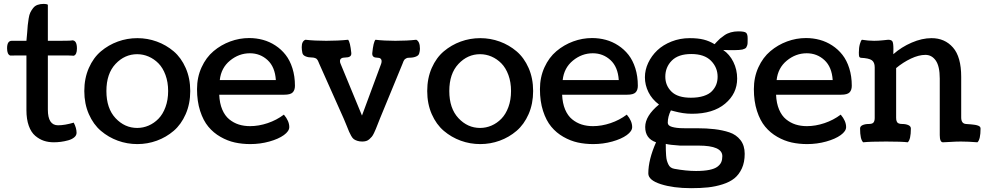

<svg xmlns="http://www.w3.org/2000/svg" viewBox="-20 -732 5103 993"><path d="M361.3 -97.7Q376 -69.8 376 -45.4Q376 -31.7 364 -21.7Q352.1 -11.7 333 -6.3Q314 -1 294.9 1.5Q275.9 3.9 257.8 3.9Q230.5 3.9 207 -3.9Q183.6 -11.7 162.4 -29.5Q141.1 -47.4 128.9 -81.3Q116.7 -115.2 116.7 -162.1V-445.3H95.7Q38.1 -445.3 32.7 -444.8Q16.6 -450.7 16.6 -482.4Q16.6 -521 41 -521H116.7Q118.7 -536.6 120.4 -561.8Q122.1 -586.9 123.5 -601.6Q125 -616.2 128.2 -636.2Q131.3 -656.2 137 -667.7Q142.6 -679.2 151.4 -690.4Q160.2 -701.7 174.1 -706.8Q188 -711.9 207 -711.9Q220.2 -711.9 227.5 -707.5V-521H292.5Q350.6 -521 353.5 -523.4Q377.9 -523.4 377.9 -481.4Q377.9 -449.7 361.8 -443.8Q345.7 -445.3 298.8 -445.3H227.5V-165Q227.5 -84 280.3 -84Q314.5 -84 361.3 -97.7Z M690.4 -534.7Q742.7 -534.7 791 -517.1Q839.4 -499.5 878.2 -466.6Q917 -433.6 940.4 -380.4Q963.9 -327.1 963.9 -261.2Q963.9 -195.3 940.4 -141.8Q917 -88.4 878.2 -55.2Q839.4 -22 791 -4.4Q742.7 13.2 690.4 13.2Q637.7 13.2 589.4 -4.4Q541 -22 502 -55.2Q462.9 -88.4 439.5 -141.8Q416 -195.3 416 -261.2Q416 -327.1 439.5 -380.4Q462.9 -433.6 502 -466.6Q541 -499.5 589.4 -517.1Q637.7 -534.7 690.4 -534.7ZM689.5 -70.3Q720.2 -70.3 748.5 -82.5Q776.9 -94.7 799.6 -117.9Q822.3 -141.1 835.9 -178.2Q849.6 -215.3 849.6 -261.2Q849.6 -307.1 835.9 -344.2Q822.3 -381.3 799.6 -404.3Q776.9 -427.2 748.5 -439.5Q720.2 -451.7 689.5 -451.7Q625 -451.7 577.6 -401.4Q530.3 -351.1 530.3 -261.2Q530.3 -171.4 577.6 -120.8Q625 -70.3 689.5 -70.3Z M1505.4 -288.6Q1505.4 -266.1 1493.9 -254.2Q1482.4 -242.2 1450.7 -242.2H1113.8Q1115.7 -197.8 1129.4 -165.5Q1143.1 -133.3 1165.5 -115Q1188 -96.7 1214.8 -88.1Q1241.7 -79.6 1273.4 -79.6Q1317.9 -79.6 1364.3 -95.2Q1410.6 -110.8 1448.2 -139.2Q1476.1 -106.4 1476.1 -74.7Q1476.1 -53.7 1448.2 -33.4Q1420.4 -13.2 1373 0Q1325.7 13.2 1274.4 13.2Q1232.4 13.2 1194.6 4.9Q1156.7 -3.4 1120.4 -24.2Q1084 -44.9 1057.6 -76.7Q1031.2 -108.4 1015.1 -158.2Q999 -208 999 -271Q999 -332.5 1022.5 -383.8Q1045.9 -435.1 1084.5 -467.5Q1123 -500 1170.7 -517.6Q1218.3 -535.2 1268.6 -535.2Q1305.7 -535.2 1339.8 -525.9Q1374 -516.6 1404.3 -496.8Q1434.6 -477.1 1457 -448.5Q1479.5 -419.9 1492.4 -378.9Q1505.4 -337.9 1505.4 -288.6ZM1406.7 -317.9Q1402.3 -385.7 1364 -421.1Q1325.7 -456.5 1272.5 -456.5Q1215.8 -456.5 1169.7 -418.7Q1123.5 -380.9 1116.7 -317.9Z M1741.2 -402.8 1852.1 -134.3 1951.2 -401.9Q1953.6 -409.2 1953.6 -415Q1953.6 -433.6 1931.2 -433.6Q1905.3 -433.6 1905.3 -453.6V-457Q1911.1 -515.1 1921.9 -526.4Q1967.3 -521 2024.9 -521Q2085.9 -521 2132.8 -526.4Q2151.9 -517.1 2151.9 -480Q2151.9 -468.8 2148.4 -457Q2146 -445.3 2131.6 -439.5Q2117.2 -433.6 2099.1 -433.6Q2093.3 -433.6 2088.6 -432.9Q2084 -432.1 2080.6 -429.9Q2077.1 -427.7 2075 -426.5Q2072.8 -425.3 2070.3 -421.1Q2067.9 -417 2067.1 -415.8Q2066.4 -414.6 2064.5 -409.2Q2062.5 -403.8 2062 -402.8L1944.8 -118.2Q1940.9 -108.4 1934.1 -91.1Q1927.2 -73.7 1923.8 -65.2Q1920.4 -56.6 1914.3 -43.9Q1908.2 -31.2 1903.1 -25.1Q1897.9 -19 1890.4 -12.2Q1882.8 -5.4 1873.8 -2.7Q1864.7 0 1853.5 0Q1838.9 0 1827.9 -3.7Q1816.9 -7.3 1810.1 -12.2Q1803.2 -17.1 1796.4 -29.1Q1789.6 -41 1785.4 -51Q1781.2 -61 1772.9 -81.8Q1764.6 -102.5 1757.8 -118.2L1630.4 -403.8Q1629.9 -405.3 1627.4 -411.1Q1625 -417 1624 -418.7Q1623 -420.4 1619.9 -424.6Q1616.7 -428.7 1613.5 -430.2Q1610.4 -431.6 1605.2 -433.1Q1600.1 -434.6 1593.3 -434.6Q1575.2 -434.6 1560.8 -440.4Q1546.4 -446.3 1543.9 -458Q1540.5 -474.1 1540.5 -488.3Q1540.5 -519 1559.6 -526.4Q1606.4 -521 1667.5 -521Q1729 -521 1780.3 -526.4Q1791 -515.1 1796.9 -458V-454.6Q1796.9 -434.6 1766.1 -434.6Q1738.3 -434.6 1738.3 -416Q1738.3 -409.2 1741.2 -402.8Z M2463.9 -534.7Q2516.1 -534.7 2564.5 -517.1Q2612.8 -499.5 2651.6 -466.6Q2690.4 -433.6 2713.9 -380.4Q2737.3 -327.1 2737.3 -261.2Q2737.3 -195.3 2713.9 -141.8Q2690.4 -88.4 2651.6 -55.2Q2612.8 -22 2564.5 -4.4Q2516.1 13.2 2463.9 13.2Q2411.1 13.2 2362.8 -4.4Q2314.5 -22 2275.4 -55.2Q2236.3 -88.4 2212.9 -141.8Q2189.5 -195.3 2189.5 -261.2Q2189.5 -327.1 2212.9 -380.4Q2236.3 -433.6 2275.4 -466.6Q2314.5 -499.5 2362.8 -517.1Q2411.1 -534.7 2463.9 -534.7ZM2462.9 -70.3Q2493.7 -70.3 2522 -82.5Q2550.3 -94.7 2573 -117.9Q2595.7 -141.1 2609.4 -178.2Q2623 -215.3 2623 -261.2Q2623 -307.1 2609.4 -344.2Q2595.7 -381.3 2573 -404.3Q2550.3 -427.2 2522 -439.5Q2493.7 -451.7 2462.9 -451.7Q2398.4 -451.7 2351.1 -401.4Q2303.7 -351.1 2303.7 -261.2Q2303.7 -171.4 2351.1 -120.8Q2398.4 -70.3 2462.9 -70.3Z M3278.8 -288.6Q3278.8 -266.1 3267.3 -254.2Q3255.9 -242.2 3224.1 -242.2H2887.2Q2889.2 -197.8 2902.8 -165.5Q2916.5 -133.3 2939 -115Q2961.4 -96.7 2988.3 -88.1Q3015.1 -79.6 3046.9 -79.6Q3091.3 -79.6 3137.7 -95.2Q3184.1 -110.8 3221.7 -139.2Q3249.5 -106.4 3249.5 -74.7Q3249.5 -53.7 3221.7 -33.4Q3193.8 -13.2 3146.5 0Q3099.1 13.2 3047.9 13.2Q3005.9 13.2 2968 4.9Q2930.2 -3.4 2893.8 -24.2Q2857.4 -44.9 2831.1 -76.7Q2804.7 -108.4 2788.6 -158.2Q2772.5 -208 2772.5 -271Q2772.5 -332.5 2795.9 -383.8Q2819.3 -435.1 2857.9 -467.5Q2896.5 -500 2944.1 -517.6Q2991.7 -535.2 3042 -535.2Q3079.1 -535.2 3113.3 -525.9Q3147.5 -516.6 3177.7 -496.8Q3208 -477.1 3230.5 -448.5Q3252.9 -419.9 3265.9 -378.9Q3278.8 -337.9 3278.8 -288.6ZM3180.2 -317.9Q3175.8 -385.7 3137.5 -421.1Q3099.1 -456.5 3045.9 -456.5Q2989.3 -456.5 2943.1 -418.7Q2897 -380.9 2890.1 -317.9Z M3831.5 63.5Q3831.5 106.9 3816.9 138.9Q3802.2 170.9 3778.3 190.2Q3754.4 209.5 3717.5 221.2Q3680.7 232.9 3642.3 237.1Q3604 241.2 3554.2 241.2Q3462.4 241.2 3397.7 220.5Q3333 199.7 3333 165Q3333 93.8 3373 3.9Q3316.9 -15.1 3316.9 -75.2Q3316.9 -132.8 3388.2 -191.4Q3352.1 -218.3 3333.7 -255.4Q3315.4 -292.5 3315.4 -332.5Q3315.4 -370.6 3332.5 -407Q3349.6 -443.4 3379.4 -471.7Q3409.2 -500 3453.1 -517.3Q3497.1 -534.7 3547.4 -534.7Q3589.8 -534.7 3619.1 -527.3Q3648.4 -520 3675.8 -503.4Q3676.3 -503.9 3686 -514.6Q3695.8 -525.4 3704.3 -532.7Q3712.9 -540 3727.1 -549.8Q3741.2 -559.6 3759.5 -564.7Q3777.8 -569.8 3797.9 -569.8Q3830.1 -569.8 3838.4 -562.7Q3846.7 -555.7 3846.7 -534.7V-526.4Q3846.7 -515.6 3846.4 -508.8Q3846.2 -502 3843.8 -495.8Q3841.3 -489.7 3839.4 -486.3Q3837.4 -482.9 3831.1 -480Q3824.7 -477.1 3819.6 -475.8Q3814.5 -474.6 3802 -473.6Q3789.6 -472.7 3779.5 -472.7Q3769.5 -472.7 3750 -472.7Q3745.6 -472.7 3735.6 -473.1Q3725.6 -473.6 3720.2 -473.6Q3753.4 -451.2 3772.9 -411.6Q3792.5 -372.1 3792.5 -325.7Q3792.5 -248 3730.2 -195.8Q3668 -143.6 3558.6 -143.6Q3534.2 -143.6 3511.2 -147.2Q3488.3 -150.9 3469.2 -156Q3450.2 -161.1 3449.7 -161.1Q3433.6 -128.9 3433.6 -97.2Q3433.6 -82 3455.6 -75.7Q3477.5 -69.3 3512.7 -68.8Q3547.9 -68.4 3590.1 -68.6Q3632.3 -68.8 3674.8 -64Q3717.3 -59.1 3752.4 -47.4Q3787.6 -35.6 3809.6 -7.6Q3831.5 20.5 3831.5 63.5ZM3553.2 -226.6Q3591.3 -226.6 3619.1 -235.6Q3647 -244.6 3662.1 -260.5Q3677.2 -276.4 3684.3 -294.7Q3691.4 -313 3691.4 -335Q3691.4 -383.3 3657 -418Q3622.6 -452.6 3555.2 -452.6Q3488.3 -452.6 3454.6 -418.7Q3420.9 -384.8 3420.9 -335.4Q3420.9 -289.6 3452.9 -258.1Q3484.9 -226.6 3553.2 -226.6ZM3497.1 21Q3444.3 17.6 3423.3 12.2Q3423.3 33.2 3423.6 43.7Q3423.8 54.2 3425 71.5Q3426.3 88.9 3429 98.1Q3431.6 107.4 3436.5 117.9Q3441.4 128.4 3449.2 133.8Q3457 139.2 3467.8 141.1Q3529.3 152.3 3579.6 152.3Q3620.6 152.3 3648.2 146.7Q3675.8 141.1 3690.2 130.4Q3704.6 119.6 3710.2 106.7Q3715.8 93.8 3715.8 75.7Q3715.8 21 3592.3 21Z M4385.3 -288.6Q4385.3 -266.1 4373.8 -254.2Q4362.3 -242.2 4330.6 -242.2H3993.7Q3995.6 -197.8 4009.3 -165.5Q4022.9 -133.3 4045.4 -115Q4067.9 -96.7 4094.7 -88.1Q4121.6 -79.6 4153.3 -79.6Q4197.8 -79.6 4244.1 -95.2Q4290.5 -110.8 4328.1 -139.2Q4356 -106.4 4356 -74.7Q4356 -53.7 4328.1 -33.4Q4300.3 -13.2 4252.9 0Q4205.6 13.2 4154.3 13.2Q4112.3 13.2 4074.5 4.9Q4036.6 -3.4 4000.2 -24.2Q3963.9 -44.9 3937.5 -76.7Q3911.1 -108.4 3895 -158.2Q3878.9 -208 3878.9 -271Q3878.9 -332.5 3902.3 -383.8Q3925.8 -435.1 3964.4 -467.5Q4002.9 -500 4050.5 -517.6Q4098.1 -535.2 4148.4 -535.2Q4185.5 -535.2 4219.7 -525.9Q4253.9 -516.6 4284.2 -496.8Q4314.5 -477.1 4336.9 -448.5Q4359.4 -419.9 4372.3 -378.9Q4385.3 -337.9 4385.3 -288.6ZM4286.6 -317.9Q4282.2 -385.7 4243.9 -421.1Q4205.6 -456.5 4152.3 -456.5Q4095.7 -456.5 4049.6 -418.7Q4003.4 -380.9 3996.6 -317.9Z M5035.2 3.9Q4987.8 0 4949.7 0Q4924.8 0 4895.5 2Q4866.2 3.9 4856.9 3.9Q4840.3 3.9 4840.3 -33.2V-325.7Q4840.3 -389.2 4819.8 -418.7Q4799.3 -448.2 4766.1 -448.2Q4731.9 -448.2 4691.2 -429Q4650.4 -409.7 4614.7 -379.9V-122.6Q4614.7 -115.2 4615.5 -111.1Q4616.2 -106.9 4618.9 -101.6Q4621.6 -96.2 4628.4 -93.5Q4635.3 -90.8 4646 -90.8Q4664.6 -90.8 4677.7 -85Q4690.9 -79.1 4690.9 -67.4Q4690.9 -10.3 4674.8 3.9Q4645 0 4563 0Q4481 0 4444.3 3.9Q4428.2 -10.7 4428.2 -67.4Q4428.2 -79.1 4441.4 -85Q4454.6 -90.8 4473.1 -90.8Q4492.2 -90.8 4498 -98.9Q4503.9 -106.9 4503.9 -121.6V-383.8Q4503.9 -409.7 4489 -420.4Q4474.1 -431.2 4431.6 -433.1Q4425.3 -434.6 4423.6 -439.5Q4421.9 -444.3 4421.9 -460.4Q4421.9 -485.4 4427.2 -504.4Q4432.6 -523.4 4438 -526.4Q4470.2 -521 4501 -521Q4522.9 -521 4547.4 -523.7Q4571.8 -526.4 4573.2 -526.4Q4590.3 -526.4 4595.5 -517.8Q4600.6 -509.3 4600.6 -478.5Q4600.6 -475.1 4600.3 -466.1Q4600.1 -457 4600.1 -451.7Q4642.1 -488.8 4695.3 -511.7Q4748.5 -534.7 4797.9 -534.7Q4866.2 -534.7 4908.7 -486.3Q4951.2 -438 4951.2 -334.5V-124.5Q4951.2 -92.8 4975.6 -90.8Q4980.5 -90.3 4988.5 -89.8Q4996.6 -89.4 5001.2 -88.9Q5005.9 -88.4 5012.7 -87.6Q5019.5 -86.9 5023.4 -86.2Q5027.3 -85.4 5032.5 -84.2Q5037.6 -83 5040.5 -81.5Q5043.5 -80.1 5046.1 -78.1Q5048.8 -76.2 5050 -73.5Q5051.3 -70.8 5051.3 -67.4Q5051.3 -10.7 5035.2 3.9Z"/></svg>

Font: Coustard
Style: Regular
Weight: 400
Foundry: vernon adams
Version: Version 1.001